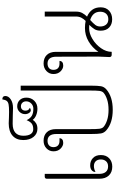

<svg xmlns="http://www.w3.org/2000/svg" viewBox="311 -1292 990 1652"><g transform="rotate(-90 806.0 -466.0)"><path d="M94 -107V-558Q94 -567 99 -571.5Q104 -576 111 -576H136V-107Q136 -71 152.5 -51Q169 -31 200 -31Q229 -31 244.5 -48.5Q260 -66 260 -93Q260 -122 244.5 -137.5Q229 -153 203 -153Q190 -153 176 -149Q162 -145 153 -139V-144Q153 -160 168 -172.5Q183 -185 210 -185Q247 -185 272.5 -161Q298 -137 298 -93Q298 -48 270 -21.5Q242 5 198 5Q150 5 122 -24.5Q94 -54 94 -107Z M511 -46Q489 -65 484 -91.5Q479 -118 479 -180V-477Q479 -514 464 -533Q449 -552 421 -552Q395 -552 380.5 -538.5Q366 -525 366 -501Q366 -476 380 -462.5Q394 -449 419 -449H443Q441 -417 402 -417Q376 -417 353 -440Q330 -463 330 -501Q330 -537 356 -561.5Q382 -586 421 -586Q467 -586 494 -558.5Q521 -531 521 -480V-190Q521 -130 524 -106.5Q527 -83 539 -71Q560 -52 598 -39.5Q636 -27 687 -27Q738 -27 776 -39.5Q814 -52 835 -71Q847 -83 850 -106.5Q853 -130 853 -190V-783H895V-180Q895 -118 890 -91.5Q885 -65 863 -46Q800 9 687 9Q574 9 511 -46Z M427 -761Q427 -820 464.5 -853Q502 -886 571 -886Q587 -886 621 -884L669 -883Q712 -883 733 -887Q754 -891 763.5 -903Q773 -915 777 -941Q806 -941 806 -915Q806 -888 777 -868.5Q748 -849 703 -849L635 -851L567 -852Q516 -852 490 -828.5Q464 -805 464 -760Q464 -719 478.5 -697Q493 -675 520 -675Q552 -675 569 -688.5Q586 -702 598 -732Q613 -701 635.5 -687.5Q658 -674 696 -674Q723 -674 741.5 -692Q760 -710 760 -736Q760 -756 748 -768.5Q736 -781 717 -781Q700 -781 690 -770.5Q680 -760 680 -742Q680 -727 686 -718.5Q692 -710 704 -705Q696 -696 683 -696Q670 -696 660 -711Q650 -726 650 -745Q650 -773 669.5 -793Q689 -813 717 -813Q750 -813 771 -791.5Q792 -770 792 -734Q792 -693 765 -666Q738 -639 697 -639Q666 -639 640 -650Q614 -661 601 -679Q588 -660 569.5 -649.5Q551 -639 524 -639Q481 -639 454 -672.5Q427 -706 427 -761Z M1569 -95Q1569 -49 1540 -22.5Q1511 4 1466 4Q1422 4 1395 -22Q1368 -48 1368 -95Q1368 -127 1381 -148Q1394 -169 1418 -193Q1408 -194 1388 -194Q1344 -194 1296.5 -165.5Q1249 -137 1217.5 -92Q1186 -47 1186 0H1161Q1141 0 1141 -20Q1141 -31 1142 -40Q1145 -91 1145 -113L1144 -477Q1144 -514 1129 -533Q1114 -552 1086 -552Q1060 -552 1045.5 -538.5Q1031 -525 1031 -501Q1031 -476 1045 -462.5Q1059 -449 1084 -449H1108Q1106 -417 1067 -417Q1041 -417 1018 -440Q995 -463 995 -501Q995 -537 1021 -561.5Q1047 -586 1086 -586Q1132 -586 1159 -558.5Q1186 -531 1186 -480V-115Q1223 -168 1276 -199Q1329 -230 1391 -230Q1424 -230 1452 -224Q1470 -242 1480 -262Q1490 -282 1490 -309V-576H1532V-304Q1532 -276 1520.5 -254Q1509 -232 1489 -212Q1527 -196 1548 -167Q1569 -138 1569 -95ZM1531 -99Q1531 -163 1460 -185Q1431 -159 1417.5 -141Q1404 -123 1404 -99Q1404 -68 1420 -48.5Q1436 -29 1466 -29Q1497 -29 1514 -48Q1531 -67 1531 -99Z"/></g></svg>

Font: Krub ExtraLight
Style: Regular
Weight: 275
Designer: Ekaluck Peanpanawate
Foundry: Cadson Demak Co.,Ltd.
Version: Version 1.000; ttfautohint (v1.6)